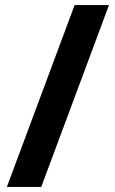

<svg xmlns="http://www.w3.org/2000/svg" viewBox="-20 -734 453 754"><path d="M408 -714 142 0H7L273 -714Z"/></svg>

Font: Noto Sans New Tai Lue
Style: Regular
Weight: 400
Designer: Monotype Design Team
Foundry: Monotype Imaging Inc.
Version: Version 2.003